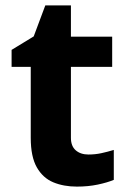

<svg xmlns="http://www.w3.org/2000/svg" viewBox="-20 -682 474 712"><path d="M308 -109Q333 -109 356 -114Q379 -119 402 -126V-15Q378 -5 342.5 2.5Q307 10 265 10Q216 10 177.5 -6Q139 -22 116.5 -61.5Q94 -101 94 -171V-434H23V-497L105 -547L148 -662H243V-546H396V-434H243V-171Q243 -140 261 -124.5Q279 -109 308 -109Z"/></svg>

Font: Noto Sans Telugu
Style: Bold
Weight: 700
Designer: Jelle Bosma - Monotype Design Team
Foundry: Monotype Imaging Inc.
Version: Version 2.005; ttfautohint (v1.8.4.7-5d5b)